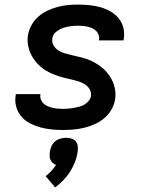

<svg xmlns="http://www.w3.org/2000/svg" viewBox="-20 -558 640 836"><path d="M255 8Q229 8 204 5.5Q179 3 155.5 -3.5Q132 -10 110.5 -21Q89 -32 73.5 -50Q58 -68 51 -92Q44 -116 48 -141Q48 -143 48.5 -144.5Q49 -146 49 -148H156Q156 -148 156 -147Q156 -146 156 -145Q154 -134 158.5 -123.5Q163 -113 171 -106Q179 -99 189 -95Q199 -91 209.5 -88.5Q220 -86 231.5 -85Q243 -84 255 -84Q266 -84 277.5 -85Q289 -86 300.5 -88Q312 -90 324 -93Q336 -96 346.5 -102Q357 -108 365.5 -118Q374 -128 376 -139Q378 -156 370.5 -169Q363 -182 350 -190.5Q337 -199 322.5 -203.5Q308 -208 293 -211.5Q278 -215 263 -218.5Q248 -222 233 -227Q218 -232 204.5 -238Q191 -244 178 -252Q165 -260 154 -270Q143 -280 134 -291.5Q125 -303 117.5 -316.5Q110 -330 106 -344.5Q102 -359 100.5 -374.5Q99 -390 102 -406Q106 -429 118 -450Q130 -471 148 -486.5Q166 -502 187.5 -512Q209 -522 231.5 -528Q254 -534 276 -536Q298 -538 320 -538Q345 -538 370 -535.5Q395 -533 417.5 -526.5Q440 -520 460.5 -508.5Q481 -497 496 -479Q511 -461 517 -437.5Q523 -414 519 -389Q519 -387 518.5 -385.5Q518 -384 518 -382H411Q411 -382 411 -383Q411 -384 411 -385Q413 -395 409.5 -405.5Q406 -416 399 -423Q392 -430 382.5 -434.5Q373 -439 363 -441.5Q353 -444 342 -445Q331 -446 320 -446Q304 -446 287.5 -444Q271 -442 255 -436.5Q239 -431 224.5 -419.5Q210 -408 208 -391Q205 -375 212.5 -361.5Q220 -348 232.5 -339.5Q245 -331 260 -326.5Q275 -322 290 -318.5Q305 -315 320 -311.5Q335 -308 350 -303.5Q365 -299 378.5 -292.5Q392 -286 404.5 -278Q417 -270 428.5 -260Q440 -250 449 -238.5Q458 -227 465.5 -213.5Q473 -200 477 -186Q481 -172 482.5 -156Q484 -140 481 -124Q477 -101 464.5 -79.5Q452 -58 433 -42.5Q414 -27 391.5 -17Q369 -7 346 -1.5Q323 4 300 6Q277 8 255 8ZM220 258 179 209Q192 199 203.5 186.5Q215 174 224 160Q215 157 209 151Q203 145 199.5 137.5Q196 130 196 121Q196 112 197 103Q199 90 204.5 78Q210 66 220 57.5Q230 49 243 45.5Q256 42 268 42Q280 42 291.5 45.5Q303 49 310 57.5Q317 66 318.5 78Q320 90 318 103Q315 125 306.5 147Q298 169 285.5 189Q273 209 256 226.5Q239 244 220 258Z"/></svg>

Font: Iosevka Curly SmBdExObl
Style: Regular
Weight: 600
Width: 7
Italic angle: -9°
Monospace: yes
Designer: Belleve Invis
Foundry: Belleve Invis
Version: Version 11.1.0; ttfautohint (v1.8.3)